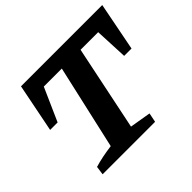

<svg xmlns="http://www.w3.org/2000/svg" viewBox="-153 -870 1071 1071"><g transform="rotate(-45 383.0 -334.5)"><path d="M766 -669 710 -382H652L643 -578H504L400 -76L525 -55L514 0H100L107 -51Q140 -61 173 -67.5Q206 -74 243 -79L356 -578H214L127 -382H68L125 -669Z"/></g></svg>

Font: Piazzolla Thin ExtraBold
Style: Italic
Weight: 800
Italic angle: -11.3°
Version: Version 2.005